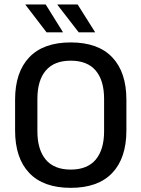

<svg xmlns="http://www.w3.org/2000/svg" viewBox="-20 -846 647 878"><path d="M303.5 13Q178.5 13 113.8 -55Q49 -123 49 -249.5V-390Q49 -516 113.8 -584Q178.5 -652 303.5 -652Q428.5 -652 493.2 -584Q558 -516 558 -390V-249.5Q558 -123 493.2 -55Q428.5 13 303.5 13ZM303.5 -70.5Q379.5 -70.5 417.8 -116.2Q456 -162 456 -245.5V-394Q456 -478 417.8 -523.2Q379.5 -568.5 303.5 -568.5Q227.5 -568.5 189.2 -523.2Q151 -478 151 -394V-245.5Q151 -162 189.2 -116.2Q227.5 -70.5 303.5 -70.5ZM189 -825.5 267.5 -699.5V-698H193L96.5 -824V-825.5ZM335 -825.5 414.5 -699.5V-698H340L243 -823.5V-825.5Z"/></svg>

Font: Anek Latin Medium Medium
Style: Regular
Weight: 500
Version: Version 1.003